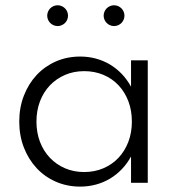

<svg xmlns="http://www.w3.org/2000/svg" viewBox="-20 -695 666 730"><path d="M118.6 -232.7Q118.6 -274.5 132 -309.8Q145.5 -345 169.8 -370.5Q194.1 -395.9 227.3 -410.2Q260.5 -424.5 300 -424.5Q339.5 -424.5 373 -410.5Q406.4 -396.4 430.5 -370.9Q454.5 -345.5 468 -310.2Q481.4 -275 481.4 -232.7Q481.4 -190.9 468 -155.7Q454.5 -120.5 430.5 -95Q406.4 -69.5 373 -55.2Q339.5 -40.9 300 -40.9Q260.5 -40.9 227.3 -55.2Q194.1 -69.5 169.8 -95Q145.5 -120.5 132 -155.7Q118.6 -190.9 118.6 -232.7ZM53.2 -232.7Q53.2 -179.5 70.7 -134.3Q88.2 -89.1 119.1 -55.9Q150 -22.7 192.5 -4.1Q235 14.5 285 14.5Q315.9 14.5 344.5 6.8Q373.2 -0.9 398 -15.7Q422.7 -30.5 443 -51.6Q463.2 -72.7 478.2 -100V0H541.8V-465.5H478.2V-365.5Q463.2 -392.7 443 -413.9Q422.7 -435 398 -449.8Q373.2 -464.5 344.5 -472.3Q315.9 -480 285 -480Q235 -480 192.5 -461.4Q150 -442.7 119.1 -409.5Q88.2 -376.4 70.7 -331.1Q53.2 -285.9 53.2 -232.7ZM413.6 -595.9Q421.8 -595.9 429.1 -599.1Q436.4 -602.3 441.6 -607.5Q446.8 -612.7 450 -620Q453.2 -627.3 453.2 -635.5Q453.2 -643.6 450 -650.9Q446.8 -658.2 441.6 -663.4Q436.4 -668.6 429.1 -671.8Q421.8 -675 413.6 -675Q405.5 -675 398.2 -671.8Q390.9 -668.6 385.7 -663.4Q380.5 -658.2 377.3 -650.9Q374.1 -643.6 374.1 -635.5Q374.1 -627.3 377.3 -620Q380.5 -612.7 385.7 -607.5Q390.9 -602.3 398.2 -599.1Q405.5 -595.9 413.6 -595.9ZM199.1 -595.9Q207.3 -595.9 214.5 -599.1Q221.8 -602.3 227 -607.5Q232.3 -612.7 235.5 -620Q238.6 -627.3 238.6 -635.5Q238.6 -643.6 235.5 -650.9Q232.3 -658.2 227 -663.4Q221.8 -668.6 214.5 -671.8Q207.3 -675 199.1 -675Q190.9 -675 183.6 -671.8Q176.4 -668.6 171.1 -663.4Q165.9 -658.2 162.7 -650.9Q159.5 -643.6 159.5 -635.5Q159.5 -627.3 162.7 -620Q165.9 -612.7 171.1 -607.5Q176.4 -602.3 183.6 -599.1Q190.9 -595.9 199.1 -595.9Z"/></svg>

Font: Spartan MB
Style: Regular
Weight: 212
Designer: Matt Bailey, Mirko Velimirovic
Foundry: Matt Bailey
Version: Version 1.005